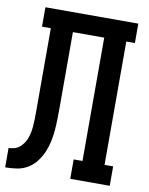

<svg xmlns="http://www.w3.org/2000/svg" viewBox="-83 -796 666 857"><g transform="rotate(10 250.0 -367.5)"><path d="M0 0V-88Q14 -88 27 -92Q40 -96 50.5 -105Q61 -114 68.5 -125.5Q76 -137 80.5 -150Q85 -163 87.5 -176.5Q90 -190 91 -203.5Q92 -217 92.5 -230.5Q93 -244 93 -258V-647H53V-735H474V-647H435V-88H474V0H295V-88H335V-647H193V-309Q193 -283 192.5 -256.5Q192 -230 190 -204Q188 -178 182.5 -152Q177 -126 167 -102Q157 -78 140.5 -56.5Q124 -35 101.5 -21.5Q79 -8 52.5 -4Q26 0 0 0Z"/></g></svg>

Font: Iosevka Curly Slab Semibold
Style: Regular
Weight: 600
Monospace: yes
Designer: Belleve Invis
Foundry: Belleve Invis
Version: Version 22.1.2; ttfautohint (v1.8.4)